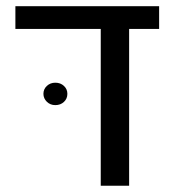

<svg xmlns="http://www.w3.org/2000/svg" viewBox="-20 -595 561 615"><path d="M29.3 0ZM489.7 -575.2V-502.4H393.6V0H302.7V-502.4H29.3V-575.2ZM119.1 -294.4Q119.1 -309.6 130.1 -319.8Q141.1 -330.1 157.2 -330.1Q173.8 -330.1 184.8 -319.8Q195.8 -309.6 195.8 -294.4Q195.8 -278.8 184.8 -268.6Q173.8 -258.3 157.2 -258.3Q141.1 -258.3 130.1 -269Q119.1 -279.8 119.1 -294.4Z"/></svg>

Font: Heebo
Style: Regular
Weight: 400
Designer: Oded Ezer
Foundry: Meir Sadan
Version: Version 2.001; ttfautohint (v1.5.14-ce02) -l 8 -r 50 -G 200 